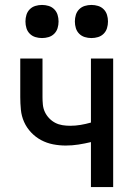

<svg xmlns="http://www.w3.org/2000/svg" viewBox="-20 -757 540 777"><path d="M348 0V-182Q323 -176 297.5 -172Q272 -168 246 -168Q220 -168 194.5 -173Q169 -178 146.5 -190Q124 -202 106 -221Q88 -240 77.5 -263.5Q67 -287 64.5 -313Q62 -339 62 -364V-520H152V-364Q152 -349 153.5 -333.5Q155 -318 161.5 -304Q168 -290 179 -278.5Q190 -267 203.5 -260Q217 -253 232.5 -250.5Q248 -248 264 -248Q285 -248 306 -251.5Q327 -255 348 -261V-520H438V0ZM350 -603Q336 -603 323 -607Q310 -611 300.5 -620.5Q291 -630 287 -643Q283 -656 283 -670Q283 -684 287 -697Q291 -710 300.5 -719.5Q310 -729 323 -733Q336 -737 350 -737Q364 -737 377 -733Q390 -729 399.5 -719.5Q409 -710 413 -697Q417 -684 417 -670Q417 -656 413 -643Q409 -630 399.5 -620.5Q390 -611 377 -607Q364 -603 350 -603ZM150 -603Q136 -603 123 -607Q110 -611 100.5 -620.5Q91 -630 87 -643Q83 -656 83 -670Q83 -684 87 -697Q91 -710 100.5 -719.5Q110 -729 123 -733Q136 -737 150 -737Q164 -737 177 -733Q190 -729 199.5 -719.5Q209 -710 213 -697Q217 -684 217 -670Q217 -656 213 -643Q209 -630 199.5 -620.5Q190 -611 177 -607Q164 -603 150 -603Z"/></svg>

Font: Iosevka SS10 Medium
Style: Regular
Weight: 500
Monospace: yes
Designer: Belleve Invis
Foundry: Belleve Invis
Version: Version 28.0.6; ttfautohint (v1.8.4)